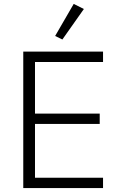

<svg xmlns="http://www.w3.org/2000/svg" viewBox="-20 -962 614 982"><path d="M99 0V-698H507V-645H159V-381H490V-328H159V-53H507V0ZM299 -760 262 -778 357 -942 409 -916Z"/></svg>

Font: IBM Plex Sans Thai Looped Light
Style: Regular
Weight: 300
Designer: Mike Abbink, Paul van der Laan, Pieter van Rosmalen, Ben Mitchell, Mark Frömberg
Foundry: Bold Monday
Version: Version 1.1